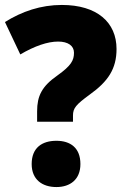

<svg xmlns="http://www.w3.org/2000/svg" viewBox="-20 -744 507 776"><path d="M130 -294V-252H275V-277C275 -307 287 -321 343 -362C417 -415 451 -466 451 -546C451 -654 372 -724 230 -724C145 -724 69 -698 0 -655L62 -524C120 -558 172 -576 215 -576C255 -576 279 -559 279 -531C279 -500 268 -479 212 -439C149 -395 130 -356 130 -294ZM108 -81C108 -18 151 12 208 12C263 12 305 -18 305 -81C305 -147 264 -175 208 -175C150 -175 108 -147 108 -81Z"/></svg>

Font: Noto Sans Thai SemCond Blk
Style: Regular
Weight: 900
Width: 4
Designer: Monotype Design Team
Foundry: Monotype Imaging Inc.
Version: Version 2.002